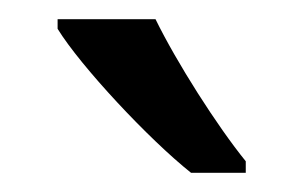

<svg xmlns="http://www.w3.org/2000/svg" viewBox="-20 -786 316 200"><path d="M142 -766H40V-756C64 -717 135 -641 179 -606H236V-618C206 -655 164 -721 142 -766Z"/></svg>

Font: Noto Sans Arabic UI SmCn
Style: Regular
Weight: 400
Width: 4
Designer: Monotype Design Team, Nadine Chahine and Nizar Qandah
Foundry: Monotype Imaging Inc.
Version: Version 2.010